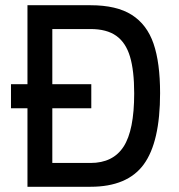

<svg xmlns="http://www.w3.org/2000/svg" viewBox="-20 -714 685 734"><path d="M85 -300H22V-392H85V-694H326Q426 -694 484 -657Q542 -620 567 -547Q592 -474 592 -358Q592 -171 529.5 -85.5Q467 0 326 0H85ZM326 -91Q412 -91 452.5 -153.5Q493 -216 493 -357Q493 -444 477 -497.5Q461 -551 424.5 -577Q388 -603 326 -603H180V-392H329V-300H180V-91Z"/></svg>

Font: Cairo SemiBold
Style: Regular
Weight: 600
Designer: Mohamed Gaber, the designers of Titillium
Foundry: Kief Type Foundry
Version: Version 2.009; ttfautohint (v1.5.33-1714) -l 8 -r 50 -G 200 